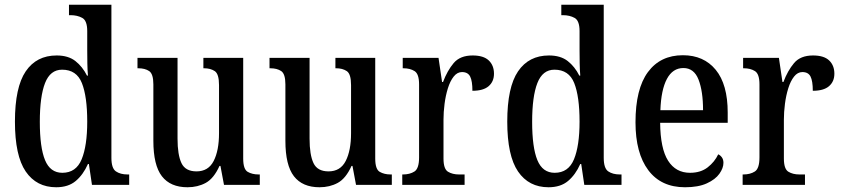

<svg xmlns="http://www.w3.org/2000/svg" viewBox="-20 -780 3553 810"><path d="M217 10Q134 10 88.5 -56.5Q43 -123 43 -267Q43 -412 88.5 -479Q134 -546 219 -546Q268 -546 298 -522.5Q328 -499 347 -461H351Q349 -485 348.5 -513.5Q348 -542 348 -569V-649Q348 -693 327 -704.5Q306 -716 278 -716H271V-760H450V-114Q450 -70 469 -57Q488 -44 518 -44H525V0H368L355 -88H351Q331 -43 299.5 -16.5Q268 10 217 10ZM243 -51Q301 -51 324.5 -108Q348 -165 348 -267Q348 -373 325.5 -429.5Q303 -486 242 -486Q192 -486 170 -429.5Q148 -373 148 -266Q148 -158 170 -104.5Q192 -51 243 -51Z M771 10Q699 10 663 -36.5Q627 -83 627 -186V-424Q627 -468 609.5 -480Q592 -492 563 -492H560V-536H729V-195Q729 -127 745.5 -92Q762 -57 809 -57Q859 -57 881.5 -101Q904 -145 904 -218V-421Q904 -468 886 -480Q868 -492 841 -492H838V-536H1006V-111Q1006 -66 1025 -55Q1044 -44 1071 -44H1076V0H925L910 -80H906Q882 -27 848 -8.5Q814 10 771 10Z M1328 10Q1256 10 1220 -36.5Q1184 -83 1184 -186V-424Q1184 -468 1166.5 -480Q1149 -492 1120 -492H1117V-536H1286V-195Q1286 -127 1302.5 -92Q1319 -57 1366 -57Q1416 -57 1438.5 -101Q1461 -145 1461 -218V-421Q1461 -468 1443 -480Q1425 -492 1398 -492H1395V-536H1563V-111Q1563 -66 1582 -55Q1601 -44 1628 -44H1633V0H1482L1467 -80H1463Q1439 -27 1405 -8.5Q1371 10 1328 10Z M1677 0V-44H1680Q1709 -44 1728.5 -56.5Q1748 -69 1748 -116V-424Q1748 -468 1729 -480Q1710 -492 1682 -492H1679V-536H1830L1845 -434H1849Q1867 -482 1894 -514Q1921 -546 1974 -546Q2020 -546 2042 -525Q2064 -504 2064 -469Q2064 -436 2041.5 -416.5Q2019 -397 1973 -397Q1973 -438 1963.5 -457Q1954 -476 1929 -476Q1909 -476 1894 -457Q1879 -438 1869.5 -407.5Q1860 -377 1855.5 -342Q1851 -307 1851 -275V-111Q1851 -67 1870 -55.5Q1889 -44 1916 -44H1940V0Z M2294 10Q2211 10 2165.5 -56.5Q2120 -123 2120 -267Q2120 -412 2165.5 -479Q2211 -546 2296 -546Q2345 -546 2375 -522.5Q2405 -499 2424 -461H2428Q2426 -485 2425.5 -513.5Q2425 -542 2425 -569V-649Q2425 -693 2404 -704.5Q2383 -716 2355 -716H2348V-760H2527V-114Q2527 -70 2546 -57Q2565 -44 2595 -44H2602V0H2445L2432 -88H2428Q2408 -43 2376.5 -16.5Q2345 10 2294 10ZM2320 -51Q2378 -51 2401.5 -108Q2425 -165 2425 -267Q2425 -373 2402.5 -429.5Q2380 -486 2319 -486Q2269 -486 2247 -429.5Q2225 -373 2225 -266Q2225 -158 2247 -104.5Q2269 -51 2320 -51Z M2870 10Q2769 10 2715 -62Q2661 -134 2661 -264Q2661 -405 2713.5 -476Q2766 -547 2861 -547Q2949 -547 2999.5 -485.5Q3050 -424 3050 -305V-262H2765Q2766 -153 2798.5 -102Q2831 -51 2891 -51Q2936 -51 2965.5 -74Q2995 -97 3010 -129Q3019 -125 3025.5 -116Q3032 -107 3032 -93Q3032 -71 3015 -47Q2998 -23 2962 -6.5Q2926 10 2870 10ZM2946 -315Q2946 -395 2927 -444Q2908 -493 2863 -493Q2818 -493 2793.5 -447Q2769 -401 2766 -315Z M3113 0V-44H3116Q3145 -44 3164.5 -56.5Q3184 -69 3184 -116V-424Q3184 -468 3165 -480Q3146 -492 3118 -492H3115V-536H3266L3281 -434H3285Q3303 -482 3330 -514Q3357 -546 3410 -546Q3456 -546 3478 -525Q3500 -504 3500 -469Q3500 -436 3477.5 -416.5Q3455 -397 3409 -397Q3409 -438 3399.5 -457Q3390 -476 3365 -476Q3345 -476 3330 -457Q3315 -438 3305.5 -407.5Q3296 -377 3291.5 -342Q3287 -307 3287 -275V-111Q3287 -67 3306 -55.5Q3325 -44 3352 -44H3376V0Z"/></svg>

Font: Noto Serif Tamil Condensed Medium
Style: Italic
Weight: 500
Width: 3
Italic angle: -12°
Designer: Indian Type Foundry, Tom Grace, and the Monotype Design Team
Foundry: Monotype Imaging Inc.
Version: Version 2.003; ttfautohint (v1.8.4.7-5d5b)